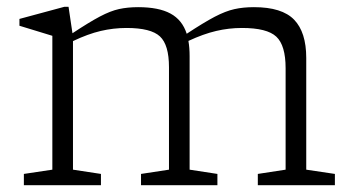

<svg xmlns="http://www.w3.org/2000/svg" viewBox="-20 -543 1033 563"><path d="M536 -378.5V-45.5L617.5 -33V0H393.5V-33L475.5 -45.5V-346Q475.5 -411.5 449 -436.2Q422.5 -461 351 -461Q312.5 -461 275.2 -452.2Q238 -443.5 194 -422.5V-45.5L276 -33V0H50V-33L133.5 -45.5V-438Q125.5 -440.5 98.2 -448.8Q71 -457 37 -467.5V-487.5L168.5 -523H181L192.5 -445.5Q241.5 -478 272.8 -494.5Q304 -511 329.2 -516.5Q354.5 -522 385 -522Q445.5 -522 480 -503.2Q514.5 -484.5 527.5 -444Q577.5 -477 609.5 -493.8Q641.5 -510.5 667.2 -516.2Q693 -522 724.5 -522Q807 -522 842.5 -485.2Q878 -448.5 878 -373V-45.5L962 -33V0H736V-33L817.5 -45.5V-343Q817.5 -410 790.2 -435.5Q763 -461 689.5 -461Q651 -461 613.8 -452.2Q576.5 -443.5 532.5 -423Q536 -403 536 -378.5Z"/></svg>

Font: Newsreader Caption Light
Style: Regular
Weight: 300
Designer: Hugues Gentile
Foundry: Production Type
Version: Version 1.001